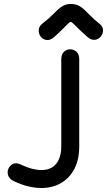

<svg xmlns="http://www.w3.org/2000/svg" viewBox="-20 -937 536 962"><path d="M83 -113Q62 -123 46 -116Q30 -109 22.5 -92.5Q15 -76 21 -58Q27 -40 50 -29Q88 -11 122.5 -3Q157 5 188 5Q243 5 286 -20Q329 -45 353 -91.5Q377 -138 377 -204Q377 -263 377 -307Q377 -351 377 -388.5Q377 -426 377 -466Q377 -492 377 -514.5Q377 -537 377 -557Q377 -577 377 -597Q377 -617 377 -640Q377 -665 363.5 -677.5Q350 -690 332 -690Q314 -690 300.5 -677.5Q287 -665 287 -640Q287 -609 287 -581Q287 -553 287 -524.5Q287 -496 287 -466Q287 -418 287 -373Q287 -328 287 -286Q287 -244 287 -204Q287 -166 275.5 -139.5Q264 -113 242 -99Q220 -85 188 -85Q166 -85 140.5 -91.5Q115 -98 83 -113ZM195 -821Q175 -806 174 -787Q173 -768 184 -753.5Q195 -739 213.5 -736.5Q232 -734 251 -751Q276 -773 293 -790.5Q310 -808 320.5 -818Q331 -828 335 -827Q339 -827 349.5 -816.5Q360 -806 377.5 -789Q395 -772 419 -751Q438 -735 456 -737.5Q474 -740 485.5 -754.5Q497 -769 496 -787.5Q495 -806 475 -821Q450 -841 433 -858.5Q416 -876 402 -889Q388 -902 372.5 -909.5Q357 -917 335 -917Q314 -917 299 -909.5Q284 -902 270 -889Q256 -876 238.5 -858.5Q221 -841 195 -821Z"/></svg>

Font: Tilt Neon
Style: Regular
Weight: 400
Designer: Andy Clymer
Foundry: Andy Clymer
Version: Version 1.000